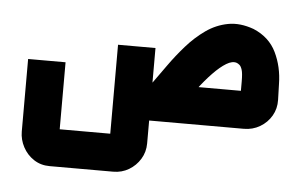

<svg xmlns="http://www.w3.org/2000/svg" viewBox="-48 -504 1268 802"><g transform="rotate(5 586.0 -103.5)"><path d="M186 226Q149 226 120 207Q91 188 74.5 157Q58 126 58 92V-212H215V88Q210 83 205.5 78.5Q201 74 197 69H445Q441 74 436 78.5Q431 83 427 88V-304H584V96Q584 132 566 161.5Q548 191 518.5 208.5Q489 226 453 226ZM556 0V-157H973Q968 -153 963.5 -148.5Q959 -144 955 -139V-196Q955 -230 950.5 -244.5Q946 -259 939.5 -264.5Q933 -270 927 -272Q909 -278 884 -263Q859 -248 829 -217Q799 -186 768 -144.5Q737 -103 706 -57L582 -156Q608 -192 638.5 -235Q669 -278 705.5 -319.5Q742 -361 784.5 -391Q827 -421 877 -430.5Q927 -440 985 -419Q1052 -391 1081 -331Q1110 -271 1111 -199L1113 -133Q1114 -96 1096.5 -66Q1079 -36 1048.5 -18Q1018 0 981 0Z"/></g></svg>

Font: Mada ExtraBold
Style: Regular
Weight: 800
Designer: Khaled Hosny
Version: Version 1.5